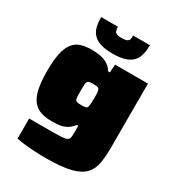

<svg xmlns="http://www.w3.org/2000/svg" viewBox="-215 -853 1092 1189"><g transform="rotate(30 331.0 -258.0)"><path d="M297 206Q259 206 219 204Q179 202 143.5 198Q108 194 84 189V45Q108 45 132 45Q156 45 180 45Q204 45 228 45Q281 45 310 43.5Q339 42 352 36Q365 30 367.5 16.5Q370 3 370 -22V-68H360Q338 -40 313 -27.5Q288 -15 262.5 -12.5Q237 -10 212 -10Q167 -10 133.5 -21.5Q100 -33 77.5 -61Q55 -89 44 -139Q33 -189 33 -266Q33 -342 43.5 -391Q54 -440 75.5 -468Q97 -496 129.5 -507Q162 -518 206 -518Q237 -518 265.5 -513.5Q294 -509 319 -495Q344 -481 362 -452H374L378 -510H613V-54Q613 9 605 57.5Q597 106 567.5 139Q538 172 474 189Q410 206 297 206ZM323 -188Q346 -188 355.5 -191.5Q365 -195 367 -210Q369 -222 369.5 -234.5Q370 -247 370 -263Q370 -279 370 -291Q370 -303 368 -313Q366 -331 356 -335Q346 -339 323 -339Q305 -339 294.5 -337Q284 -335 280 -328Q276 -321 275 -305.5Q274 -290 274 -263Q274 -236 275 -220.5Q276 -205 280 -198.5Q284 -192 294.5 -190Q305 -188 323 -188ZM330 -561Q275 -561 240.5 -573Q206 -585 187.5 -606.5Q169 -628 162.5 -657.5Q156 -687 156 -722H276Q276 -709 278.5 -697.5Q281 -686 292 -679.5Q303 -673 330 -673Q358 -673 369.5 -679.5Q381 -686 383 -697.5Q385 -709 385 -722H505Q505 -687 498 -657.5Q491 -628 472.5 -606.5Q454 -585 419.5 -573Q385 -561 330 -561Z"/></g></svg>

Font: Saira Expanded Black
Style: Regular
Weight: 900
Width: 7
Designer: Hector Gatti with collaboration of the Omnibus-Type team
Foundry: Omnibus-Type
Version: Version 1.101